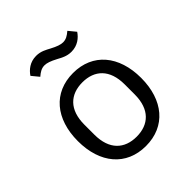

<svg xmlns="http://www.w3.org/2000/svg" viewBox="-202 -860 1004 1004"><g transform="rotate(-45 300.0 -358.0)"><path d="M300 12C445 12 534 -94 534 -258C534 -422 445 -528 300 -528C155 -528 66 -422 66 -258C66 -94 155 12 300 12ZM300 -57C211 -57 151 -110 151 -221V-295C151 -406 211 -459 300 -459C389 -459 449 -406 449 -295V-221C449 -110 389 -57 300 -57ZM373 -612C419 -612 450 -638 468 -665L435 -705C415 -688 399 -678 377 -678C360 -678 339 -685 307 -702C286 -713 262 -728 227 -728C181 -728 150 -702 132 -675L165 -635C185 -652 201 -662 223 -662C240 -662 261 -655 293 -638C314 -627 338 -612 373 -612Z"/></g></svg>

Font: IBM Plex Mono
Style: Regular
Weight: 400
Monospace: yes
Designer: Mike Abbink, Paul van der Laan, Pieter van Rosmalen
Foundry: Bold Monday
Version: Version 2.004